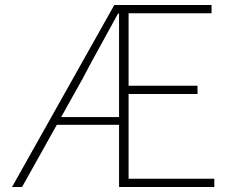

<svg xmlns="http://www.w3.org/2000/svg" viewBox="-20 -746 925 766"><path d="M28 0 436 -726H824V-693H493V-404H768V-371H493V-33H835V0H455V-692H451Q417 -629 380.5 -563.5Q344 -498 309 -431L68 0ZM190 -248V-279H487V-248Z"/></svg>

Font: Noto Sans JP
Style: Regular
Weight: 100
Designer: Ryoko NISHIZUKA 西塚涼子 (kana, bopomofo & ideographs); Paul D. Hunt (Latin, Greek & Cyrillic); Sandoll Communications 산돌커뮤니
Foundry: Adobe
Version: Version 2.004;hotconv 1.0.118;makeotfexe 2.5.65603